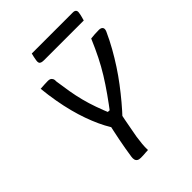

<svg xmlns="http://www.w3.org/2000/svg" viewBox="-250 -1006 1131 1131"><g transform="rotate(-45 315.5 -440.5)"><path d="M307 1Q297 1 286.5 2Q276 3 266 3.5Q256 4 245 4Q230 4 221.5 -1.5Q213 -7 210.5 -17Q208 -27 210 -40Q219 -101 231 -161.5Q243 -222 257 -283L349 -280Q343 -251 337 -221.5Q331 -192 326 -162.5Q321 -133 315 -103Q311 -76 308.5 -50Q306 -24 307 1ZM115 -701Q131 -702 146.5 -703Q162 -704 178 -704Q189 -704 196 -700.5Q203 -697 207.5 -688.5Q212 -680 211 -665Q218 -615 225.5 -571Q233 -527 244 -484Q255 -441 271 -396Q287 -351 309 -298L276 -326L336 -323L294 -299Q336 -354 369.5 -401.5Q403 -449 431.5 -495Q460 -541 485 -591Q510 -641 535 -700Q551 -702 568 -703Q585 -704 603 -704Q620 -704 627.5 -694.5Q635 -685 627 -666Q604 -615 577.5 -568Q551 -521 522 -476.5Q493 -432 461.5 -390.5Q430 -349 396.5 -309Q363 -269 327 -231Q306 -231 292 -232Q278 -233 270 -234.5Q262 -236 257 -239.5Q252 -243 248 -249Q229 -280 212 -317Q195 -354 180 -396Q165 -438 152.5 -486Q140 -534 130.5 -588Q121 -642 115 -701ZM225 -885H567Q582 -885 588 -877.5Q594 -870 591 -856Q589 -842 585.5 -829.5Q582 -817 579 -806H249Q235 -806 226.5 -809Q218 -812 215.5 -819.5Q213 -827 215 -838Q217 -851 219.5 -862.5Q222 -874 225 -885Z"/></g></svg>

Font: Rec Mono Semicasual
Style: Italic
Weight: 400
Italic angle: -10°
Version: Version 1.085; ttfautohint (v1.8.4.7-5d5b)